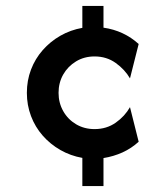

<svg xmlns="http://www.w3.org/2000/svg" viewBox="-20 -624 561 644"><path d="M256.2 0V-94.4Q216.7 -101.4 182.6 -120.8Q148.6 -140.3 123.3 -169.1Q97.9 -197.9 84 -234.7Q70.1 -271.5 70.1 -312.5Q70.1 -354.2 84 -390.6Q97.9 -427.1 123.3 -455.9Q148.6 -484.7 182.6 -504.2Q216.7 -523.6 256.2 -530.6V-604.2H327.1V-531.2Q361.1 -526.4 391 -512.5Q420.8 -498.6 445.1 -476.4L416 -361.1Q398.6 -391 368.1 -412.8Q337.5 -434.7 297.2 -434.7Q262.5 -434.7 235.1 -418.1Q207.6 -401.4 192 -374Q176.4 -346.5 176.4 -312.5Q176.4 -279.2 192 -251.4Q207.6 -223.6 235.1 -207.3Q262.5 -191 297.2 -191Q337.5 -191 368.1 -212.5Q398.6 -234 416 -264.6L445.1 -148.6Q420.8 -126.4 391 -112.8Q361.1 -99.3 327.1 -93.8V0Z"/></svg>

Font: Afacad Flux SemiBold
Style: Regular
Weight: 600
Designer: Kristian Moeller
Foundry: Dicotype
Version: Version 1.100